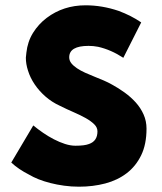

<svg xmlns="http://www.w3.org/2000/svg" viewBox="-20 -692 611 724"><path d="M278 12Q249 12 221.8 8.2Q194.5 4.5 170 -1.8Q145.5 -8 125 -16.2Q104.5 -24.5 89.5 -33.5Q50 -53.5 22.5 -79L105.5 -219Q122.5 -205 142.5 -191.2Q162.5 -177.5 183.2 -166.8Q204 -156 225 -149.2Q246 -142.5 264.5 -142.5Q299 -142.5 315.5 -149Q347.5 -160 347.5 -196.5Q347.5 -211.5 335.2 -223.5Q323 -235.5 303 -246.8Q283 -258 257.5 -269Q232 -280 205 -293.5Q175.5 -307 151.5 -328Q127.5 -349 110.8 -373.8Q94 -398.5 85.5 -426Q77.5 -450.5 77.5 -474.5Q77.5 -479 79.5 -493.5Q84 -535 104.5 -568Q125 -601 156 -624.5Q219 -672 302.5 -672Q365 -672 427 -651Q474.5 -633.5 512.5 -607.5L445 -474Q398.5 -504.5 350 -515.5Q332 -519 314 -519Q241 -519 241 -476Q241 -463.5 249 -453.5Q257 -443.5 270.5 -434.5Q284 -425.5 301 -417.8Q318 -410 336 -403Q354 -396 371.2 -388.5Q388.5 -381 402.5 -373Q426.5 -360 449.8 -343.2Q473 -326.5 491.8 -305.8Q510.5 -285 521.5 -260.2Q532.5 -235.5 532.5 -207Q532.5 -148 512.5 -106.8Q492.5 -65.5 458 -39Q423.5 -12.5 377 -0.2Q330.5 12 278 12Z"/></svg>

Font: Lucymar Sans ExtraBold
Style: Regular
Weight: 800
Foundry: The League of Moveable Type (original font) / Main changes by Cristiano Sobral with portions from Mirco Monsees
Version: Version 2.001;August 30, 2020;FontCreator 13.0.0.2681 64-bit